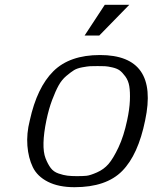

<svg xmlns="http://www.w3.org/2000/svg" viewBox="-20 -762 635 799"><path d="M173 -261Q162 -208 161 -168Q160 -128 169.5 -103.5Q179 -79 191 -63Q203 -47 223.5 -40Q244 -33 260.5 -31Q277 -29 300 -29Q325 -29 340 -30.5Q355 -32 383.5 -44.5Q412 -57 431.5 -79.5Q451 -102 473 -148.5Q495 -195 509 -261Q519 -307 520.5 -343.5Q522 -380 518 -403.5Q514 -427 501.5 -444Q489 -461 478 -469Q467 -477 447.5 -481.5Q428 -486 416.5 -486.5Q405 -487 386 -487Q365 -487 355 -486.5Q345 -486 323 -482Q301 -478 288 -470Q275 -462 256 -446Q237 -430 224 -406.5Q211 -383 197 -346Q183 -309 173 -261ZM396 -533Q642 -533 584 -261Q555 -118 488.5 -50.5Q422 17 290 17Q224 17 179.5 -5.5Q135 -28 116.5 -66.5Q98 -105 94 -155.5Q90 -206 104 -261Q134 -398 202 -465.5Q270 -533 396 -533ZM416 -742H518L393 -614H332Z"/></svg>

Font: Afta sans
Style: Italic
Weight: 400
Italic angle: -12°
Designer: par.qink
Foundry: Oriol Esparraguera Font
Version: Version 1.000